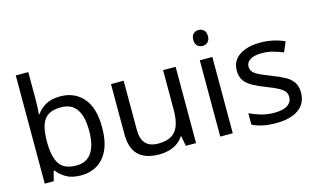

<svg xmlns="http://www.w3.org/2000/svg" viewBox="-91 -1026 2151 1303"><g transform="rotate(-15 985.0 -375.0)"><path d="M173 -575Q173 -541 171.5 -511.5Q170 -482 168 -465H173Q196 -499 236 -522Q276 -545 339 -545Q439 -545 499.5 -475.5Q560 -406 560 -268Q560 -176 532.5 -114Q505 -52 455 -21Q405 10 339 10Q276 10 236 -13Q196 -36 173 -68H166L148 0H85V-760H173ZM324 -472Q267 -472 234 -450.5Q201 -429 187 -384.5Q173 -340 173 -271V-267Q173 -168 205.5 -115.5Q238 -63 326 -63Q398 -63 433.5 -116Q469 -169 469 -269Q469 -370 433.5 -421Q398 -472 324 -472Z M1148 -536V0H1076L1063 -71H1059Q1042 -43 1015 -25Q988 -7 956 1.5Q924 10 889 10Q825 10 781.5 -10.5Q738 -31 716 -74Q694 -117 694 -185V-536H783V-191Q783 -127 812 -95Q841 -63 902 -63Q962 -63 996.5 -85.5Q1031 -108 1045.5 -151.5Q1060 -195 1060 -257V-536Z M1406 -536V0H1318V-536ZM1363 -737Q1383 -737 1398.5 -723.5Q1414 -710 1414 -681Q1414 -653 1398.5 -639Q1383 -625 1363 -625Q1341 -625 1326 -639Q1311 -653 1311 -681Q1311 -710 1326 -723.5Q1341 -737 1363 -737Z M1925 -148Q1925 -96 1899 -61Q1873 -26 1825 -8Q1777 10 1711 10Q1655 10 1614.5 1Q1574 -8 1543 -24V-104Q1575 -88 1620.5 -74.5Q1666 -61 1713 -61Q1780 -61 1810 -82.5Q1840 -104 1840 -140Q1840 -160 1829 -176Q1818 -192 1789.5 -208Q1761 -224 1708 -244Q1656 -264 1619 -284Q1582 -304 1562 -332Q1542 -360 1542 -404Q1542 -472 1597.5 -509Q1653 -546 1743 -546Q1792 -546 1834.5 -536.5Q1877 -527 1914 -510L1884 -440Q1850 -454 1813 -464Q1776 -474 1737 -474Q1683 -474 1654.5 -456.5Q1626 -439 1626 -409Q1626 -387 1639 -371.5Q1652 -356 1682.5 -341.5Q1713 -327 1764 -307Q1815 -288 1851 -268Q1887 -248 1906 -219.5Q1925 -191 1925 -148Z"/></g></svg>

Font: umalayalam85
Style: Book
Weight: 400
Designer: Jelle Bosma - Monotype Design Team
Foundry: Monotype Imaging Inc.
Version: Version 2.003